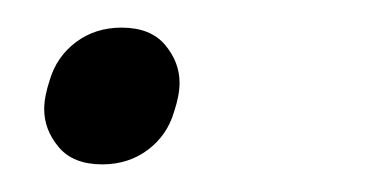

<svg xmlns="http://www.w3.org/2000/svg" viewBox="-20 -110 268 139"><path d="M54 9Q33 9 22.5 -3.5Q12 -16 12 -31Q12 -40 16 -52Q21 -69 35 -79.5Q49 -90 68 -90Q89 -90 99.5 -77.5Q110 -65 110 -50Q110 -41 106 -29Q101 -12 87 -1.5Q73 9 54 9Z"/></svg>

Font: IBM Plex Serif Light
Style: Italic
Weight: 300
Italic angle: -14°
Designer: Mike Abbink, Paul van der Laan, Pieter van Rosmalen
Foundry: Bold Monday
Version: Version 3.001